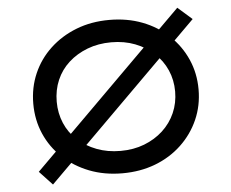

<svg xmlns="http://www.w3.org/2000/svg" viewBox="-54 -802 1079 898"><g transform="rotate(-5 486.0 -352.5)"><path d="M159 34 98 -31 810 -739 877 -680ZM488 10Q403 10 332.5 -17.5Q262 -45 209.5 -94Q157 -143 128.5 -208.5Q100 -274 100 -350Q100 -426 128.5 -491.5Q157 -557 209.5 -606Q262 -655 332.5 -682.5Q403 -710 488 -710Q572 -710 642.5 -683Q713 -656 765.5 -606.5Q818 -557 847 -491.5Q876 -426 876 -350Q876 -274 847 -208.5Q818 -143 765.5 -93.5Q713 -44 642.5 -17Q572 10 488 10ZM488 -95Q549 -95 599.5 -114.5Q650 -134 687.5 -168.5Q725 -203 745.5 -249.5Q766 -296 766 -350Q766 -404 745.5 -450.5Q725 -497 687.5 -531.5Q650 -566 599.5 -585.5Q549 -605 488 -605Q427 -605 376 -585.5Q325 -566 287.5 -532Q250 -498 230 -451.5Q210 -405 210 -350Q210 -296 230 -249Q250 -202 287.5 -168Q325 -134 376 -114.5Q427 -95 488 -95Z"/></g></svg>

Font: Lexend Giga
Style: Regular
Weight: 400
Designer: Bonnie Shaver-Troup, Thomas Jockin
Foundry: Lexend
Version: Version 1.007